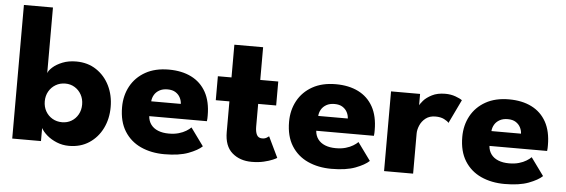

<svg xmlns="http://www.w3.org/2000/svg" viewBox="-47 -831 2902 985"><g transform="rotate(5 1404.0 -338.0)"><path d="M40 0V-688H189.6V-350.1Q194.1 -364.2 213 -381Q231.9 -397.9 262.7 -410.2Q293.6 -422.5 332.9 -422.5Q392.5 -422.5 436.6 -393.1Q480.7 -363.8 504.9 -314.6Q529 -265.4 529 -205Q529 -144.6 504.9 -95.4Q480.7 -46.2 436.6 -17.1Q392.5 12 332.9 12Q299.5 12 270.1 0Q240.7 -12 219.4 -30.2Q198.1 -48.5 188.1 -67.1V0ZM382.1 -205Q382.1 -233.7 369.4 -256.3Q356.8 -278.9 335.3 -291.8Q313.9 -304.8 287.3 -304.8Q259.4 -304.8 237.4 -291.7Q215.3 -278.6 202.4 -256Q189.6 -233.4 189.6 -205Q189.6 -176.6 202.4 -154Q215.3 -131.4 237.4 -118.6Q259.4 -105.7 287.3 -105.7Q313.9 -105.7 335.3 -118.4Q356.8 -131.1 369.4 -153.7Q382.1 -176.3 382.1 -205Z M730.2 -175.8Q732 -151 745.2 -132.9Q758.5 -114.7 782.1 -105.1Q805.7 -95.5 837.7 -95.5Q866.5 -95.5 888.5 -101.9Q910.5 -108.2 926.2 -117.9Q942 -127.5 951.2 -137L1017.7 -45.5Q995 -24 947.4 -6Q899.7 12 824.5 12Q756.2 12 702.6 -12.5Q649 -37 618.1 -86.4Q587.3 -135.8 587.3 -209.8Q587.3 -269.8 613.5 -318Q639.8 -366.3 689.6 -394.4Q739.5 -422.5 810 -422.5Q877 -422.5 926.1 -398Q975.2 -373.5 1002 -325.3Q1028.7 -277 1028.7 -205.3Q1028.7 -201.3 1028.5 -190.4Q1028.2 -179.5 1027.2 -175.8ZM886 -252.5Q885.5 -268.8 877.5 -284.5Q869.5 -300.3 853.5 -310.5Q837.5 -320.8 812.2 -320.8Q787.2 -320.8 770.1 -311Q753 -301.3 744 -285.8Q735 -270.3 733.7 -252.5Z M1063.1 -410.5H1133.3V-579H1281.4V-410.5H1374.1V-287.1H1281.4V-169.9Q1281.4 -144.1 1289.2 -128.3Q1297.1 -112.5 1316.9 -112.5Q1330.8 -112.5 1340.3 -118.4Q1349.9 -124.2 1351.9 -126.4L1403.1 -19.9Q1399.6 -16.6 1381.6 -8.9Q1363.6 -1.1 1335.8 5.5Q1308 12 1273.8 12Q1212.6 12 1173 -22.6Q1133.3 -57.1 1133.3 -129.4V-287.1H1063.1Z M1590.2 -175.8Q1592 -151 1605.2 -132.9Q1618.5 -114.7 1642.1 -105.1Q1665.7 -95.5 1697.7 -95.5Q1726.5 -95.5 1748.5 -101.9Q1770.5 -108.2 1786.2 -117.9Q1802 -127.5 1811.2 -137L1877.7 -45.5Q1855 -24 1807.4 -6Q1759.7 12 1684.5 12Q1616.2 12 1562.6 -12.5Q1509 -37 1478.1 -86.4Q1447.3 -135.8 1447.3 -209.8Q1447.3 -269.8 1473.5 -318Q1499.8 -366.3 1549.6 -394.4Q1599.5 -422.5 1670 -422.5Q1737 -422.5 1786.1 -398Q1835.2 -373.5 1862 -325.3Q1888.7 -277 1888.7 -205.3Q1888.7 -201.3 1888.5 -190.4Q1888.2 -179.5 1887.2 -175.8ZM1746 -252.5Q1745.5 -268.8 1737.5 -284.5Q1729.5 -300.3 1713.5 -310.5Q1697.5 -320.8 1672.2 -320.8Q1647.2 -320.8 1630.1 -311Q1613 -301.3 1604 -285.8Q1595 -270.3 1593.7 -252.5Z M2104.5 0H1954.9V-410.5H2104.5V-346.7H2102Q2106.4 -358.4 2121.9 -376.2Q2137.4 -394 2165.3 -408.2Q2193.2 -422.5 2233.8 -422.5Q2262.1 -422.5 2286 -413.9Q2309.9 -405.3 2320.9 -396.9L2262.5 -275.1Q2255.9 -283.9 2238 -292.9Q2220.1 -301.9 2193.7 -301.9Q2163 -301.9 2143.2 -286.4Q2123.4 -270.9 2114 -248.7Q2104.5 -226.5 2104.5 -206.6Z M2482.2 -175.8Q2484 -151 2497.2 -132.9Q2510.5 -114.7 2534.1 -105.1Q2557.7 -95.5 2589.7 -95.5Q2618.5 -95.5 2640.5 -101.9Q2662.5 -108.2 2678.2 -117.9Q2694 -127.5 2703.2 -137L2769.7 -45.5Q2747 -24 2699.4 -6Q2651.7 12 2576.5 12Q2508.2 12 2454.6 -12.5Q2401 -37 2370.1 -86.4Q2339.3 -135.8 2339.3 -209.8Q2339.3 -269.8 2365.5 -318Q2391.8 -366.3 2441.6 -394.4Q2491.5 -422.5 2562 -422.5Q2629 -422.5 2678.1 -398Q2727.2 -373.5 2754 -325.3Q2780.7 -277 2780.7 -205.3Q2780.7 -201.3 2780.5 -190.4Q2780.2 -179.5 2779.2 -175.8ZM2638 -252.5Q2637.5 -268.8 2629.5 -284.5Q2621.5 -300.3 2605.5 -310.5Q2589.5 -320.8 2564.2 -320.8Q2539.2 -320.8 2522.1 -311Q2505 -301.3 2496 -285.8Q2487 -270.3 2485.7 -252.5Z"/></g></svg>

Font: League Spartan Extralight
Style: Regular
Weight: 200
Foundry: The League of Moveable Type
Version: Version 2.300; ttfautohint (v1.8.3)